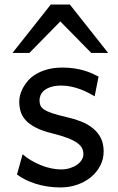

<svg xmlns="http://www.w3.org/2000/svg" viewBox="-20 -801 511 833"><path d="M390.6 -383.3Q378.4 -390.6 362.8 -398.7Q347.2 -406.7 328.9 -413.6Q310.5 -420.4 289.8 -425Q269 -429.7 246.6 -429.7Q219.7 -429.7 201.4 -423.8Q183.1 -418 172.1 -408.9Q161.1 -399.9 156.2 -388.4Q151.4 -377 151.4 -366.2Q151.4 -353.5 155.3 -343.8Q159.2 -334 171.6 -325.7Q184.1 -317.4 207 -309.6Q230 -301.8 268.6 -293Q301.8 -285.6 331.1 -274.2Q360.4 -262.7 382.3 -245.1Q404.3 -227.5 417 -202.9Q429.7 -178.2 429.7 -144Q429.7 -110.8 415 -82.5Q400.4 -54.2 375 -33Q349.6 -11.7 315.4 0.2Q281.2 12.2 241.7 12.2Q211.9 12.2 184.3 7.8Q156.7 3.4 132.6 -4.4Q108.4 -12.2 88.4 -22.5Q68.4 -32.7 53.7 -43.9L78.1 -131.8Q94.7 -117.2 115.5 -105Q136.2 -92.8 158.2 -84Q180.2 -75.2 202.4 -70.6Q224.6 -65.9 244.1 -65.9Q265.6 -65.9 283.4 -71.5Q301.3 -77.1 314.2 -86.2Q327.1 -95.2 334.5 -107.2Q341.8 -119.1 341.8 -131.8Q341.8 -145.5 336.2 -157.5Q330.6 -169.4 315.7 -180.4Q300.8 -191.4 274.7 -201.7Q248.5 -211.9 207.5 -222.2Q163.1 -232.9 135 -247.6Q106.9 -262.2 91.1 -279.8Q75.2 -297.4 69.3 -317.9Q63.5 -338.4 63.5 -361.3Q63.5 -372.6 67.1 -387.7Q70.8 -402.8 79.3 -419.2Q87.9 -435.5 101.8 -451.4Q115.7 -467.3 136.7 -479.7Q157.7 -492.2 186 -500Q214.4 -507.8 251.5 -507.8Q277.8 -507.8 301 -504.4Q324.2 -501 343.5 -495.4Q362.8 -489.7 378.9 -482.7Q395 -475.6 407.7 -468.8ZM34.2 -571.3 200.2 -781.2H283.2L449.2 -571.3H376L241.7 -708L107.4 -571.3Z"/></svg>

Font: Andika New Basic
Style: Regular
Weight: 400
Designer: Victor Gaultney, Annie Olsen, Julie Remington, Don Collingsworth, Eric Hays
Foundry: SIL International
Version: Version 5.500